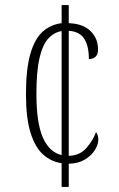

<svg xmlns="http://www.w3.org/2000/svg" viewBox="-20 -734 467 754"><path d="M222 -93Q181 -99 149.5 -127Q118 -155 100 -212.5Q82 -270 82 -364Q82 -464 99.5 -523.5Q117 -583 148.5 -610.5Q180 -638 222 -643V-714H250V-643Q306 -641 335.5 -612Q365 -583 365 -540Q365 -520 355 -511Q345 -502 329 -502Q329 -553 311 -581.5Q293 -610 250 -613V-122Q293 -123 319 -152.5Q345 -182 357 -215Q366 -206 366 -185Q366 -166 352.5 -144.5Q339 -123 313.5 -107.5Q288 -92 250 -91V0H222ZM222 -612Q192 -607 169.5 -582.5Q147 -558 135 -505.5Q123 -453 123 -365Q123 -251 148.5 -193.5Q174 -136 222 -125Z"/></svg>

Font: Noto Serif Bengali ExtraCondensed ExtraLight
Style: Regular
Weight: 200
Width: 2
Designer: Juan Bruce, Universal Thirst, Indian Type Foundry and the Monotype Design Team.
Foundry: Monotype Imaging Inc.
Version: Version 2.003; ttfautohint (v1.8.4.7-5d5b)